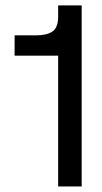

<svg xmlns="http://www.w3.org/2000/svg" viewBox="-20 -670 366 690"><path d="M189 -650.5H273.5V0H189V-470H32.5V-543H110Q149 -543 169 -557.2Q189 -571.5 189 -610.5Z"/></svg>

Font: Overused Grotesk
Style: Regular
Weight: 450
Version: Version 0.004